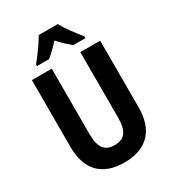

<svg xmlns="http://www.w3.org/2000/svg" viewBox="-222 -1052 1063 1181"><g transform="rotate(-30 310.0 -461.5)"><path d="M378 -933H243C221 -893 172 -825 139 -786V-773H224C248 -792 279 -821 310 -856C340 -821 371 -794 397 -773H482V-786C445 -831 402 -889 378 -933ZM553 -240V-714H412V-250C412 -152 380 -113 310 -113C243 -113 209 -150 209 -249V-714H68V-239C68 -77 152 10 309 10C470 10 553 -81 553 -240Z"/></g></svg>

Font: Noto Sans Armenian Condensed
Style: Regular
Weight: 400
Width: 3
Designer: Monotype Design Team
Foundry: Monotype Imaging Inc.
Version: Version 2.008